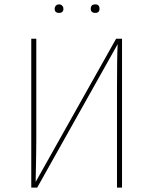

<svg xmlns="http://www.w3.org/2000/svg" viewBox="-20 -858 701 878"><path d="M538 0H515V-456Q515 -601 518 -656L150 0H123V-681H146V-219Q146 -164 143 -26L511 -681H538ZM416 -838Q435 -838 435 -818Q435 -799 416 -799Q395 -799 395 -818Q395 -838 416 -838ZM270 -818Q270 -799 250 -799Q230 -799 230 -818Q230 -826 235.5 -832Q241 -838 250 -838Q259 -838 264.5 -832Q270 -826 270 -818Z"/></svg>

Font: FiraSans
Style: Regular
Weight: 150
Designer: Carrois Corporate & Edenspiekermann AG
Foundry: Carrois Corporate GbR & Edenspiekermann AG
Version: Version 3.106;PS 003.106;hotconv 1.0.70;makeotf.lib2.5.58329